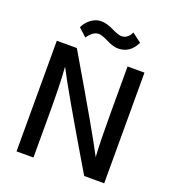

<svg xmlns="http://www.w3.org/2000/svg" viewBox="-154 -984 987 1099"><g transform="rotate(20 340.0 -434.0)"><path d="M286 -793Q251 -793 220 -747L171 -792Q185 -823 213.5 -844.5Q242 -866 275 -866Q308 -866 350 -845.5Q392 -825 411 -825Q448 -825 469 -868L525 -826Q490 -752 416 -752Q387 -752 346.5 -772.5Q306 -793 286 -793ZM176 0H73V-674H195Q454 -234 510 -124Q504 -215 504 -391V-674H607V0H485Q230 -429 168 -551Q176 -451 176 -282Z"/></g></svg>

Font: Hind Mysuru Medium
Style: Regular
Weight: 500
Designer: Manushi Parikh, Hitesh Malaviya
Foundry: Indian Type Foundry
Version: Version 0.703;PS 1.0;hotconv 1.0.86;makeotf.lib2.5.63406